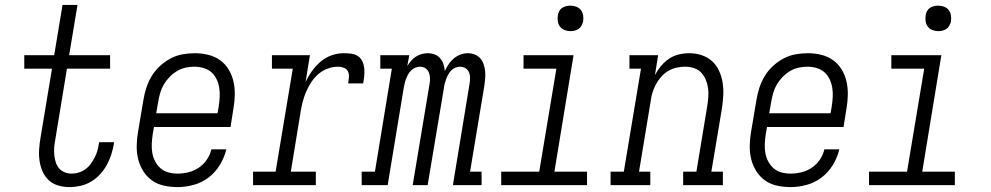

<svg xmlns="http://www.w3.org/2000/svg" viewBox="-20 -755 4040 783"><path d="M263 8Q240 8 217.5 1.5Q195 -5 179 -20Q163 -35 154 -55Q145 -75 141.5 -98Q138 -121 139.5 -144.5Q141 -168 145 -192L192 -475H79V-530H201L235 -735H296L262 -530H429V-475H253L205 -183Q202 -168 201 -152.5Q200 -137 201.5 -122Q203 -107 207.5 -93Q212 -79 221 -68.5Q230 -58 243.5 -52.5Q257 -47 273 -47Q287 -47 301.5 -51.5Q316 -56 328.5 -65Q341 -74 350 -86.5Q359 -99 366 -112.5Q373 -126 377 -140Q381 -154 383 -168Q384 -170 384 -171.5Q384 -173 384 -175H445Q445 -173 444.5 -170.5Q444 -168 444 -166Q440 -144 433 -122.5Q426 -101 414.5 -80.5Q403 -60 386.5 -42.5Q370 -25 350 -13.5Q330 -2 307.5 3Q285 8 263 8Z M704 8Q676 8 648.5 2Q621 -4 599.5 -19.5Q578 -35 564 -57.5Q550 -80 543.5 -106Q537 -132 537.5 -160.5Q538 -189 543 -218L565 -348Q569 -373 577 -397.5Q585 -422 598.5 -444.5Q612 -467 632 -485.5Q652 -504 675.5 -516.5Q699 -529 724.5 -533.5Q750 -538 775 -538Q802 -538 829 -531.5Q856 -525 877.5 -509.5Q899 -494 912.5 -471.5Q926 -449 932 -423Q938 -397 937.5 -368.5Q937 -340 932 -312L920 -237H608L603 -209Q600 -189 599 -169.5Q598 -150 601 -132Q604 -114 612.5 -97.5Q621 -81 634.5 -69Q648 -57 666.5 -52Q685 -47 704 -47Q726 -47 748.5 -52.5Q771 -58 790.5 -71Q810 -84 823.5 -104Q837 -124 842 -146H903Q895 -113 877 -83Q859 -53 831 -31.5Q803 -10 769.5 -1Q736 8 704 8ZM617 -293H867L872 -321Q875 -341 876 -360Q877 -379 874 -397.5Q871 -416 863 -432.5Q855 -449 842 -460.5Q829 -472 810.5 -477.5Q792 -483 773 -483Q755 -483 736.5 -479Q718 -475 701.5 -465Q685 -455 671 -440.5Q657 -426 647.5 -409.5Q638 -393 633 -375Q628 -357 625 -339Z M1012 0V-55H1104L1174 -475H1089V-530H1244L1226 -420Q1237 -444 1252.5 -465.5Q1268 -487 1288 -504Q1308 -521 1332.5 -529.5Q1357 -538 1382 -538Q1398 -538 1413 -536Q1428 -534 1440 -526Q1452 -518 1458 -504.5Q1464 -491 1465.5 -476.5Q1467 -462 1465.5 -446.5Q1464 -431 1461 -415H1400Q1402 -428 1403 -440.5Q1404 -453 1399 -463.5Q1394 -474 1382.5 -478.5Q1371 -483 1359 -483Q1338 -483 1317 -475.5Q1296 -468 1279 -453.5Q1262 -439 1249.5 -420Q1237 -401 1228.5 -381Q1220 -361 1214.5 -340Q1209 -319 1206 -299L1166 -55H1268V0Z M1455 0V-55H1509L1578 -475H1531V-530H1649L1641 -486Q1648 -497 1656.5 -507Q1665 -517 1676 -524Q1687 -531 1699.5 -534.5Q1712 -538 1724 -538Q1739 -538 1752.5 -533Q1766 -528 1775 -517.5Q1784 -507 1788.5 -493.5Q1793 -480 1794 -465Q1801 -480 1809.5 -493Q1818 -506 1830.5 -516.5Q1843 -527 1858 -532.5Q1873 -538 1888 -538Q1903 -538 1916.5 -532.5Q1930 -527 1939 -516.5Q1948 -506 1952.5 -492.5Q1957 -479 1958.5 -464Q1960 -449 1958.5 -434Q1957 -419 1955 -404L1897 -55H1944V0H1827L1895 -414Q1897 -426 1897 -438Q1897 -450 1892.5 -460.5Q1888 -471 1878 -477Q1868 -483 1856 -483Q1847 -483 1837 -479Q1827 -475 1820 -467.5Q1813 -460 1808 -451Q1803 -442 1799.5 -432.5Q1796 -423 1793.5 -413.5Q1791 -404 1790 -394L1724 0H1663L1732 -414Q1734 -426 1733.5 -438Q1733 -450 1728.5 -460.5Q1724 -471 1714.5 -477Q1705 -483 1693 -483Q1683 -483 1673.5 -479Q1664 -475 1656.5 -467.5Q1649 -460 1644 -451Q1639 -442 1635.5 -432.5Q1632 -423 1630 -413.5Q1628 -404 1626 -394L1561 0Z M2024 0V-55H2179L2249 -475H2115V-530H2319L2241 -55H2374V0ZM2306 -628Q2294 -628 2282.5 -632.5Q2271 -637 2264 -646Q2257 -655 2255 -667.5Q2253 -680 2255 -693Q2256 -701 2260.5 -709.5Q2265 -718 2272.5 -723Q2280 -728 2289 -730Q2298 -732 2306 -732Q2319 -732 2330.5 -727.5Q2342 -723 2349 -714Q2356 -705 2358 -692.5Q2360 -680 2358 -667Q2356 -659 2351.5 -650.5Q2347 -642 2339.5 -637Q2332 -632 2323.5 -630Q2315 -628 2306 -628Z M2470 0V-55H2524L2594 -475H2547V-530H2664L2651 -449Q2661 -468 2675.5 -485.5Q2690 -503 2708.5 -515.5Q2727 -528 2748.5 -533Q2770 -538 2791 -538Q2817 -538 2841.5 -530Q2866 -522 2884 -505.5Q2902 -489 2912.5 -466Q2923 -443 2927 -417.5Q2931 -392 2929.5 -365.5Q2928 -339 2924 -312L2881 -55H2928V0H2766V-55H2820L2864 -321Q2867 -340 2868.5 -359Q2870 -378 2867.5 -396Q2865 -414 2858 -430.5Q2851 -447 2839 -459.5Q2827 -472 2809.5 -477.5Q2792 -483 2773 -483Q2756 -483 2738.5 -479Q2721 -475 2705 -465.5Q2689 -456 2676.5 -442Q2664 -428 2655.5 -412Q2647 -396 2641.5 -379.5Q2636 -363 2634 -345L2586 -55H2632V0Z M3204 8Q3176 8 3148.5 2Q3121 -4 3099.5 -19.5Q3078 -35 3064 -57.5Q3050 -80 3043.5 -106Q3037 -132 3037.5 -160.5Q3038 -189 3043 -218L3065 -348Q3069 -373 3077 -397.5Q3085 -422 3098.5 -444.5Q3112 -467 3132 -485.5Q3152 -504 3175.5 -516.5Q3199 -529 3224.5 -533.5Q3250 -538 3275 -538Q3302 -538 3329 -531.5Q3356 -525 3377.5 -509.5Q3399 -494 3412.5 -471.5Q3426 -449 3432 -423Q3438 -397 3437.5 -368.5Q3437 -340 3432 -312L3420 -237H3108L3103 -209Q3100 -189 3099 -169.5Q3098 -150 3101 -132Q3104 -114 3112.5 -97.5Q3121 -81 3134.5 -69Q3148 -57 3166.5 -52Q3185 -47 3204 -47Q3226 -47 3248.5 -52.5Q3271 -58 3290.5 -71Q3310 -84 3323.5 -104Q3337 -124 3342 -146H3403Q3395 -113 3377 -83Q3359 -53 3331 -31.5Q3303 -10 3269.5 -1Q3236 8 3204 8ZM3117 -293H3367L3372 -321Q3375 -341 3376 -360Q3377 -379 3374 -397.5Q3371 -416 3363 -432.5Q3355 -449 3342 -460.5Q3329 -472 3310.5 -477.5Q3292 -483 3273 -483Q3255 -483 3236.5 -479Q3218 -475 3201.5 -465Q3185 -455 3171 -440.5Q3157 -426 3147.5 -409.5Q3138 -393 3133 -375Q3128 -357 3125 -339Z M3524 0V-55H3679L3749 -475H3615V-530H3819L3741 -55H3874V0ZM3806 -628Q3794 -628 3782.5 -632.5Q3771 -637 3764 -646Q3757 -655 3755 -667.5Q3753 -680 3755 -693Q3756 -701 3760.5 -709.5Q3765 -718 3772.5 -723Q3780 -728 3789 -730Q3798 -732 3806 -732Q3819 -732 3830.5 -727.5Q3842 -723 3849 -714Q3856 -705 3858 -692.5Q3860 -680 3858 -667Q3856 -659 3851.5 -650.5Q3847 -642 3839.5 -637Q3832 -632 3823.5 -630Q3815 -628 3806 -628Z"/></svg>

Font: Iosevka Slab Light Oblique
Style: Regular
Weight: 300
Italic angle: -9°
Monospace: yes
Designer: Belleve Invis
Foundry: Belleve Invis
Version: Version 11.1.1; ttfautohint (v1.8.3)